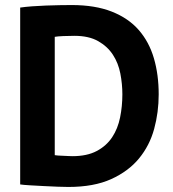

<svg xmlns="http://www.w3.org/2000/svg" viewBox="-20 -730 687 761"><path d="M60 -700Q81 -703 107.5 -705Q134 -707 162 -708Q190 -709 216.5 -709.5Q243 -710 264 -710Q357 -710 423 -684Q489 -658 530 -611Q571 -564 590 -499Q609 -434 609 -356Q609 -285 591 -219Q573 -153 531 -102Q489 -51 420.5 -20Q352 11 251 11Q235 11 208.5 10Q182 9 153.5 7.5Q125 6 99 4.5Q73 3 60 1ZM275 -588Q253 -588 230.5 -587Q208 -586 197 -584V-115Q201 -114 210.5 -113.5Q220 -113 231 -112.5Q242 -112 252 -111.5Q262 -111 267 -111Q325 -111 363.5 -131.5Q402 -152 424.5 -186Q447 -220 456 -264.5Q465 -309 465 -356Q465 -397 457 -438.5Q449 -480 427.5 -513Q406 -546 369 -567Q332 -588 275 -588Z"/></svg>

Font: PT Sans
Style: Bold
Weight: 700
Version: Version 2.003W OFL; ttfautohint (v1.6)